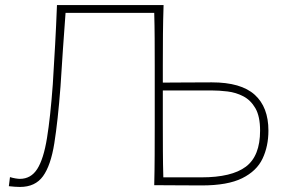

<svg xmlns="http://www.w3.org/2000/svg" viewBox="-20 -733 1132 760"><path d="M59 7Q51.5 7 38.8 6.2Q26 5.5 15 4L19.5 -32Q30.5 -28.5 41.5 -26.8Q52.5 -25 58.5 -25Q102.5 -25 127.5 -64.2Q152.5 -103.5 166 -186.5Q179.5 -269.5 189 -399.5Q194 -478.5 198.2 -556Q202.5 -633.5 205.5 -713H627.5Q625.5 -652.5 625 -596.5Q624.5 -540.5 624.5 -475V-406Q657 -406 706.2 -406.5Q755.5 -407 818.5 -407Q934 -407 988.2 -358Q1042.5 -309 1042.5 -216Q1042.5 -154 1019.2 -105Q996 -56 938.5 -27.5Q881 1 778.5 1Q722 1 676.8 0.5Q631.5 0 590.5 0Q592 -61 592.2 -117Q592.5 -173 592.5 -238V-472Q592.5 -529.5 592.2 -579.8Q592 -630 590.5 -682H239.5Q234 -611 229.2 -539Q224.5 -467 219.5 -390.5Q209 -253.5 195 -165.8Q181 -78 150.2 -35.5Q119.5 7 59 7ZM626.5 -31H777.5Q897 -31 953.2 -73.2Q1009.5 -115.5 1009.5 -216Q1009.5 -272.5 991 -304.5Q972.5 -336.5 943.2 -351.8Q914 -367 880.5 -371Q847 -375 816.5 -375H624.5V-242Q624.5 -184 624.8 -133.5Q625 -83 626.5 -31Z"/></svg>

Font: Commissioner Flair Thin
Style: Regular
Weight: 100
Designer: Kostas Bartsokas
Foundry: Kostas Bartsokas
Version: Version 1.000; ttfautohint (v1.8.3)